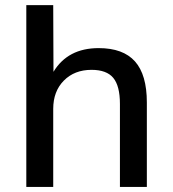

<svg xmlns="http://www.w3.org/2000/svg" viewBox="-20 -739 685 759"><path d="M84 0V-718.8H190.4L191.4 -455.1Q248 -548.8 370.1 -548.8Q466.8 -548.8 513.7 -496.1Q560.5 -443.4 560.5 -334V0H454.1V-328.1Q454.1 -399.4 427.7 -431.2Q401.4 -462.9 341.8 -462.9Q274.4 -462.9 232.4 -420.4Q190.4 -377.9 190.4 -308.6V0Z"/></svg>

Font: Min Sans Medium
Style: Regular
Weight: 500
Designer: Jinseong-Kim, NotoSansCJK, Nunito
Foundry: Jinseong-Kim
Version: Version 1.400;Glyphs 3.1.2 (3151)